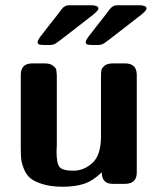

<svg xmlns="http://www.w3.org/2000/svg" viewBox="-20 -699 601 730"><path d="M306 -540Q306 -542 307 -544Q308 -546 310 -549.5Q312 -553 314.5 -557Q317 -561 322 -567Q327 -573 332 -579.5Q337 -586 344.5 -596Q352 -606 359.5 -615Q367 -624 378 -638.5Q389 -653 399 -666Q410 -679 425 -679H512Q524 -679 534 -674L537 -669V-665Q536 -658 511 -638Q503 -633 499 -629Q473 -609 436 -580Q386 -541 376 -534.5Q366 -528 354 -528H328Q327 -528 322.5 -528.5Q318 -529 316 -529Q314 -529 311.5 -530Q309 -531 307.5 -533.5Q306 -536 306 -540ZM123 -540Q123 -542 124 -544Q125 -546 127 -549.5Q129 -553 131.5 -557Q134 -561 139 -567Q144 -573 149 -579.5Q154 -586 161.5 -596Q169 -606 176.5 -615Q184 -624 195 -638.5Q206 -653 216 -666Q227 -679 242 -679H329Q341 -679 351 -674L354 -669V-665Q353 -658 328 -638Q320 -633 316 -629Q290 -609 253 -580Q203 -541 193 -534.5Q183 -528 171 -528H145Q144 -528 139.5 -528.5Q135 -529 133 -529Q131 -529 128.5 -530Q126 -531 124.5 -533.5Q123 -536 123 -540ZM59 -139V-414Q59 -458 103 -458Q103 -458 149 -458Q171 -458 182 -449Q193 -440 194 -433.5Q195 -427 196 -413V-147Q196 -143 195.5 -135Q195 -127 195 -123Q195 -79 206 -64.5Q217 -50 259 -50Q299 -50 331.5 -79.5Q364 -109 364 -181V-406Q364 -421 365 -428.5Q366 -436 368 -439Q370 -442 377 -449Q388 -458 411 -458H455Q499 -458 500 -416V-43Q500 0 455 0H408Q367 0 367 -44Q333 -11 299 0Q265 11 219 11Q175 11 143.5 1.5Q112 -8 96 -21Q80 -34 71 -56.5Q62 -79 60.5 -95.5Q59 -112 59 -139Z"/></svg>

Font: CMU Sans Serif
Style: Bold
Weight: 700
Version: Version 0.7.0